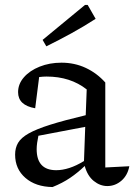

<svg xmlns="http://www.w3.org/2000/svg" viewBox="-20 -745 542 775"><path d="M192 10Q124 9 82.5 -27Q41 -63 41 -121Q41 -148 53 -168.5Q65 -189 96 -206.5Q127 -224 182.5 -241.5Q238 -259 326 -280L330 -384Q264 -436 168 -436Q154 -436 138 -434L122 -308Q53 -320 53 -373Q53 -406 76.5 -433Q100 -460 140 -476Q180 -492 228 -492Q281 -492 326 -471Q371 -450 405 -412V-69L502 -74Q495 -37 470 -15.5Q445 6 413 6Q384 6 358.5 -14.5Q333 -35 322 -75Q294 -48 263 -27Q232 -6 192 10ZM128 -143Q128 -58 207 -58Q232 -58 260 -67Q288 -76 319 -95L324 -233L135 -197Q132 -183 130 -169Q128 -155 128 -143ZM167 -558 152 -584 323 -725H334L366 -669Q318 -638 268 -610.5Q218 -583 167 -558Z"/></svg>

Font: Piazzolla
Style: Regular
Weight: 400
Designer: Juan Pablo del Peral
Foundry: Huerta Tipografica
Version: Version 1.330